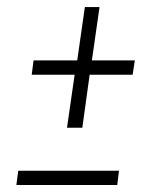

<svg xmlns="http://www.w3.org/2000/svg" viewBox="-20 -530 455 550"><path d="M265.1 -509.8 243.2 -356.9H366.2L359.9 -315.9H236.8L215.8 -164.1H171.9L193.8 -315.9H70.8L76.2 -356.9H201.2L223.1 -509.8ZM26.9 0 32.2 -41H320.8L315.9 0Z"/></svg>

Font: Fira Sans Compressed ExtraLight
Style: Italic
Weight: 250
Width: 3
Italic angle: -8°
Designer: Carrois Corporate & Edenspiekermann AG
Foundry: Carrois Corporate GbR & Edenspiekermann AG
Version: Version 4.203;PS 004.203;hotconv 1.0.88;makeotf.lib2.5.64775